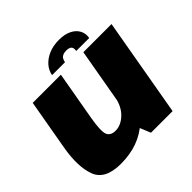

<svg xmlns="http://www.w3.org/2000/svg" viewBox="-187 -911 1087 1087"><g transform="rotate(-45 356.0 -367.5)"><path d="M429.5 0H602.5L706.5 -593H481L392.5 -90ZM301 -593H75.5L22 -288.5Q-1 -158 28.8 -76.8Q58.5 4.5 185 4.5Q332 4.5 424.8 -82Q517.5 -168.5 532 -251.5L429 -290Q417 -223.5 378.2 -186.5Q339.5 -149.5 296 -149.5Q257 -149.5 245 -177.2Q233 -205 249.5 -300.5ZM432.5 -740.5Q386.5 -740.5 350.5 -725.2Q314.5 -710 292 -684.2Q269.5 -658.5 264 -626.5H367.5Q370 -641 376 -650.2Q382 -659.5 392.8 -664Q403.5 -668.5 420 -668.5Q434.5 -668.5 443.8 -664.2Q453 -660 456.5 -650.8Q460 -641.5 457.5 -626.5H561.5Q567 -658.5 553.2 -684.2Q539.5 -710 508.8 -725.2Q478 -740.5 432.5 -740.5Z"/></g></svg>

Font: Anybody UltraCondensed Thin Black
Style: Italic
Weight: 900
Italic angle: -10°
Version: Version 1.111